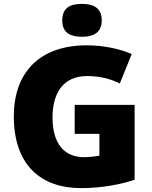

<svg xmlns="http://www.w3.org/2000/svg" viewBox="-20 -957 780 987"><path d="M401 -937C345 -937 300 -920 300 -852C300 -786 345 -768 401 -768C456 -768 503 -786 503 -852C503 -920 456 -937 401 -937ZM364 -418V-269H491V-157C474 -153 435 -149 412 -149C308 -149 250 -221 250 -354C250 -470 299 -566 427 -566C490 -566 545 -553 596 -528L657 -679C598 -705 515 -724 426 -724C182 -724 51 -583 51 -359C51 -109 190 10 396 10C500 10 598 -8 672 -33V-418Z"/></svg>

Font: Noto Sans Gurmukhi Black
Style: Regular
Weight: 900
Designer: Jelle Bosma - Monotype Design Team
Foundry: Monotype Imaging Inc.
Version: Version 2.004